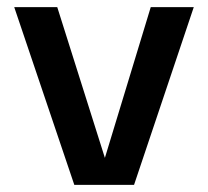

<svg xmlns="http://www.w3.org/2000/svg" viewBox="-20 -520 585 540"><path d="M275 -76 404 -500H525L357 0H189L20 -500H141Z"/></svg>

Font: Fivo Sans Med
Style: Regular
Weight: 450
Designer: Alexander Slobzheninov
Foundry: Alexander Slobzheninov
Version: 1.0